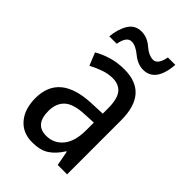

<svg xmlns="http://www.w3.org/2000/svg" viewBox="-222 -817 913 913"><g transform="rotate(45 234.5 -361.0)"><path d="M347 -732Q336 -674 305 -674Q276 -674 243 -702.5Q210 -731 172 -731Q128 -731 106 -695Q84 -659 79 -606H129Q139 -664 172 -664Q199 -664 233.5 -635.5Q268 -607 305 -607Q387 -607 397 -732ZM317 -213Q317 -137 284.5 -98Q252 -59 201 -59Q125 -59 125 -150Q125 -202 155.5 -230Q186 -258 258 -261L317 -264ZM85 -504 111 -440Q141 -456 171 -466.5Q201 -477 231 -477Q274 -477 295.5 -449.5Q317 -422 317 -358V-324L245 -321Q38 -313 38 -150Q38 -77 75 -33.5Q112 10 176 10Q229 10 261.5 -11Q294 -32 321 -75H324L338 0H401V-364Q401 -546 241 -546Q196 -546 156.5 -534.5Q117 -523 85 -504Z"/></g></svg>

Font: Noto Sans Display SemiCondensed
Style: Regular
Weight: 400
Width: 4
Designer: Monotype Design team
Foundry: Monotype Imaging Inc.
Version: 1.000